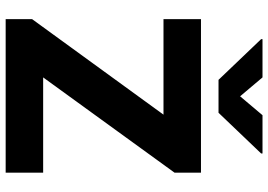

<svg xmlns="http://www.w3.org/2000/svg" viewBox="-158 -812 970 695"><g transform="rotate(90 327.5 -465.0)"><path d="M49.8 -95.7 395.5 -571.3H49.8V-707H605.5V-611.3L260.7 -135.7H605.5V0H49.8ZM329.1 -848.6 397.5 -929.7H536.1V-924.8L388.7 -770.5H269.5L122.1 -924.8V-929.7H260.7Z"/></g></svg>

Font: Pretendard JP ExtraBold
Style: Regular
Weight: 800
Designer: Base glyphs from Inter by Rasmus Andersson; Hangeul glyphs from Noto Sans CJK(Source Han Sans) by Jang Soo-young and Kan
Foundry: Kil Hyung-jin
Version: Version 1.309